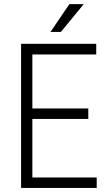

<svg xmlns="http://www.w3.org/2000/svg" viewBox="-20 -927 537 947"><path d="M415.5 -340.3H139.6V-51.8H457V0H84V-710.9H454.6V-658.2H139.6V-392.1H415.5ZM322.3 -906.7H393.1L280.3 -769.5H229Z"/></svg>

Font: TypoPRO Roboto
Style: Regular
Weight: 300
Designer: Google
Version: Version 2.136; 2016